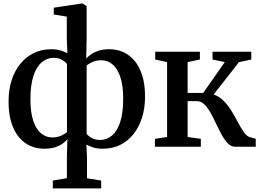

<svg xmlns="http://www.w3.org/2000/svg" viewBox="-20 -839 1494 1098"><path d="M282 238.5V193.5L362.5 180V59.5L365.5 -42.5Q354 -28.5 335.8 -16Q317.5 -3.5 292 4Q266.5 11.5 232.5 11.5Q192 11.5 155.2 -4Q118.5 -19.5 90.2 -52.2Q62 -85 45.5 -136.2Q29 -187.5 29 -259Q29 -324.5 46.2 -379Q63.5 -433.5 95.8 -473.5Q128 -513.5 173 -535.5Q218 -557.5 273.5 -557.5Q303.5 -557.5 327.5 -550.2Q351.5 -543 365.5 -534L362 -615.5V-744L287.5 -756V-795L446.5 -819H452.5L475.5 -804V-615.5L473 -504.5Q485.5 -518 503.5 -530Q521.5 -542 546.8 -549.8Q572 -557.5 606 -557.5Q646.5 -557.5 683.2 -541.8Q720 -526 748.2 -493Q776.5 -460 793 -408.8Q809.5 -357.5 809.5 -286Q809.5 -221 792.2 -166.5Q775 -112 743.2 -72Q711.5 -32 667 -10.2Q622.5 11.5 567.5 11.5Q535.5 11.5 511.8 3.8Q488 -4 474 -12.5L477.5 59.5V180.5L558.5 193.5V238.5ZM279 -53Q307.5 -53 329.5 -63Q351.5 -73 363 -83.5V-473Q358 -480 347.8 -488.2Q337.5 -496.5 322 -502.5Q306.5 -508.5 287 -508.5Q249 -508.5 218.8 -483Q188.5 -457.5 171.2 -405Q154 -352.5 154 -271.5Q154 -196 170.2 -147.8Q186.5 -99.5 215 -76.2Q243.5 -53 279 -53ZM552 -38.5Q590 -38.5 620 -63.5Q650 -88.5 667.2 -140.5Q684.5 -192.5 684.5 -273.5Q684.5 -350 668 -399Q651.5 -448 623.2 -471.2Q595 -494.5 559.5 -494.5Q531.5 -494.5 509.5 -484.8Q487.5 -475 475.5 -464V-73.5Q480.5 -67 490.8 -58.8Q501 -50.5 516.5 -44.5Q532 -38.5 552 -38.5Z M866 0V-45L935.5 -55.5V-484L867.5 -498.5V-543H1123V-498.5L1053 -484V-307.5H1142L1265.5 -484L1195.5 -498.5V-543H1417V-498.5L1346.5 -483.5L1202 -299Q1234.5 -287.5 1260 -261.2Q1285.5 -235 1305.2 -202.2Q1325 -169.5 1341.8 -137.8Q1358.5 -106 1374.2 -83.5Q1390 -61 1407 -55.5L1442.5 -45.5V0H1323.5Q1301.5 0 1283.2 -18.8Q1265 -37.5 1248.5 -67.2Q1232 -97 1216.5 -130.2Q1201 -163.5 1184.5 -193.2Q1168 -223 1149.2 -241.8Q1130.5 -260.5 1107.5 -260.5H1053V-55.5L1128.5 -45V0Z"/></svg>

Font: Merriweather 48pt SemiBold
Style: Regular
Weight: 600
Version: Version 2.100